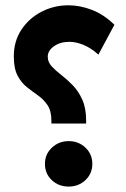

<svg xmlns="http://www.w3.org/2000/svg" viewBox="-20 -706 478 726"><path d="M32.2 -492.7Q32.2 -550.3 61 -593.8Q89.8 -637.2 137 -661.6Q184.1 -686 238.8 -686Q282.2 -686 327.4 -668.7Q372.6 -651.4 412.6 -612.3L352.1 -499.5Q323.7 -524.9 295.4 -536.4Q267.1 -547.9 242.7 -547.9Q208 -547.9 184.3 -531.2Q160.6 -514.6 160.6 -491.7Q160.6 -471.2 175.3 -455.3Q189.9 -439.5 211.7 -422.6Q233.4 -405.8 254.9 -383.8Q276.4 -361.8 291 -329.6Q305.7 -297.4 305.7 -250V-238.8H174.3V-249.5Q174.3 -286.6 159.9 -308.1Q145.5 -329.6 124.5 -344.5Q103.5 -359.4 82.3 -376Q61 -392.6 46.6 -419.7Q32.2 -446.8 32.2 -492.7ZM149.9 -86.4Q149.9 -123 176.3 -147.7Q202.6 -172.4 239.7 -172.4Q277.3 -172.4 303.2 -147.7Q329.1 -123 329.1 -86.4Q329.1 -49.3 303 -24.9Q276.9 -0.5 239.7 -0.5Q201.7 -0.5 175.8 -24.9Q149.9 -49.3 149.9 -86.4Z"/></svg>

Font: Vazirmatn FD NL ExtraBold
Style: Regular
Weight: 800
Designer: Saber Rastikerdar
Foundry: Saber Rastikerdar
Version: Version 33.003